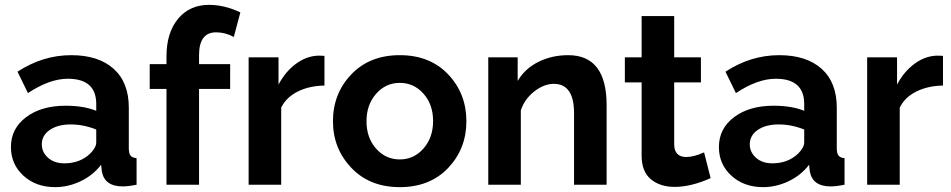

<svg xmlns="http://www.w3.org/2000/svg" viewBox="-20 -760 3914 790"><path d="M25 -155Q25 -231 87.5 -278Q150 -325 250 -325Q325 -325 376 -304V-332Q376 -436 259 -436Q184 -436 95 -377L52 -465Q156 -533 273 -533Q385 -533 447.5 -477Q510 -421 510 -317V-150Q510 -129 517 -120Q524 -111 542 -109V0Q508 7 485 7Q410 7 399 -55L396 -82Q362 -38 311 -14Q260 10 207 10Q128 10 76.5 -37Q25 -84 25 -155ZM351 -128Q376 -153 376 -174V-227Q324 -248 271 -248Q218 -248 185 -225.5Q152 -203 152 -166Q152 -134 177.5 -111Q203 -88 245 -88Q309 -88 351 -128Z M665 0V-394H596V-496H665V-528Q665 -625 712.5 -682.5Q760 -740 840 -740Q904 -740 969 -709L942 -608Q907 -627 869 -627Q799 -627 799 -533V-496H927V-394H799V0Z M1315 -408Q1253 -407 1205.5 -383.5Q1158 -360 1137 -317V0H1003V-524H1126V-412Q1154 -465 1197 -497Q1240 -529 1288 -531Q1309 -531 1315 -530Z M1350 -261Q1350 -375 1425.5 -454Q1501 -533 1625 -533Q1749 -533 1824 -454Q1899 -375 1899 -261Q1899 -148 1824 -69Q1749 10 1625 10Q1501 10 1425.5 -69.5Q1350 -149 1350 -261ZM1527.5 -148.5Q1567 -104 1625 -104Q1683 -104 1722.5 -149Q1762 -194 1762 -262Q1762 -330 1722.5 -374.5Q1683 -419 1625 -419Q1567 -419 1527.5 -374Q1488 -329 1488 -261Q1488 -193 1527.5 -148.5Z M2476 0H2342V-294Q2342 -415 2259 -415Q2218 -415 2178 -383.5Q2138 -352 2123 -306V0H1989V-524H2110V-427Q2139 -477 2194.5 -505Q2250 -533 2318 -533Q2476 -533 2476 -327Z M2904 -27Q2823 9 2756 9Q2696 9 2658 -22.5Q2620 -54 2620 -120V-421H2551V-524H2620V-694H2754V-524H2864V-421H2754V-165Q2755 -114 2804 -114Q2834 -114 2877 -133Z M2938 -155Q2938 -231 3000.5 -278Q3063 -325 3163 -325Q3238 -325 3289 -304V-332Q3289 -436 3172 -436Q3097 -436 3008 -377L2965 -465Q3069 -533 3186 -533Q3298 -533 3360.5 -477Q3423 -421 3423 -317V-150Q3423 -129 3430 -120Q3437 -111 3455 -109V0Q3421 7 3398 7Q3323 7 3312 -55L3309 -82Q3275 -38 3224 -14Q3173 10 3120 10Q3041 10 2989.5 -37Q2938 -84 2938 -155ZM3264 -128Q3289 -153 3289 -174V-227Q3237 -248 3184 -248Q3131 -248 3098 -225.5Q3065 -203 3065 -166Q3065 -134 3090.5 -111Q3116 -88 3158 -88Q3222 -88 3264 -128Z M3860 -408Q3798 -407 3750.5 -383.5Q3703 -360 3682 -317V0H3548V-524H3671V-412Q3699 -465 3742 -497Q3785 -529 3833 -531Q3854 -531 3860 -530Z"/></svg>

Font: Raleway-v4020
Style: Bold
Weight: 700
Designer: Matt McInerney, Pablo Impallari, Rodrigo Fuenzalida
Foundry: Matt McInerney, Pablo Impallari, Rodrigo Fuenzalida
Version: Version 4.020;PS 004.020;hotconv 1.0.88;makeotf.lib2.5.64775